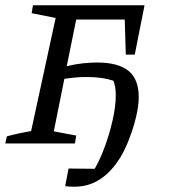

<svg xmlns="http://www.w3.org/2000/svg" viewBox="-21 -544 640 728"><path d="M-1 0 5 -27Q49 -39 97 -47L190 -476L99 -494L104 -524H527L490 -337H456L452 -470H268L232 -293Q265 -301 294 -304Q323 -307 347 -307Q427 -307 466 -275.5Q505 -244 505 -176Q505 -143 495 -101Q485 -59 469 -17.5Q453 24 434 55Q401 108 358 136Q315 164 261 164Q243 164 226 162L239 95Q262 95 286 95.5Q310 96 338 96Q357 64 375.5 14.5Q394 -35 406 -88Q418 -141 418 -184Q418 -216 409 -238Q388 -245 363 -248.5Q338 -252 306 -252Q284 -252 263 -250Q242 -248 223 -245L183 -46L268 -30L263 0Z"/></svg>

Font: Piazzolla SC
Style: Italic
Weight: 400
Italic angle: -11.3°
Designer: Juan Pablo del Peral
Foundry: Huerta Tipografica
Version: Version 1.330